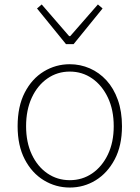

<svg xmlns="http://www.w3.org/2000/svg" viewBox="-20 -828 626 861"><path d="M293 13Q230 13 176.5 -19.5Q123 -52 91 -113.5Q59 -175 59 -262Q59 -351 91 -413Q123 -475 176.5 -507.5Q230 -540 293 -540Q340 -540 382.5 -521.5Q425 -503 457.5 -467.5Q490 -432 508.5 -380Q527 -328 527 -262Q527 -175 494.5 -113.5Q462 -52 409 -19.5Q356 13 293 13ZM293 -20Q349 -20 393.5 -50.5Q438 -81 464 -135.5Q490 -190 490 -262Q490 -335 464 -390Q438 -445 393.5 -476Q349 -507 293 -507Q237 -507 192.5 -476Q148 -445 122.5 -390Q97 -335 97 -262Q97 -190 122.5 -135.5Q148 -81 192.5 -50.5Q237 -20 293 -20ZM276 -630 146 -790 167 -808 290 -666H295L419 -808L440 -790L310 -630Z"/></svg>

Font: Noto Sans SC Thin
Style: Regular
Weight: 100
Designer: Ryoko NISHIZUKA 西塚涼子 (kana, bopomofo & ideographs); Paul D. Hunt (Latin, Greek & Cyrillic); Sandoll Communications 산돌커뮤니
Foundry: Adobe
Version: Version 2.004-H2;hotconv 1.0.118;makeotfexe 2.5.65603